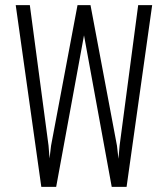

<svg xmlns="http://www.w3.org/2000/svg" viewBox="-20 -731 640 751"><path d="M169.9 -161.1 173.8 -111.3 179.7 -161.1 283.2 -710.9H334L437.5 -161.1L443.4 -109.9L447.8 -161.1L520.5 -710.9H575.2L475.1 0H417L308.6 -592.8L199.7 0H141.6L41.5 -710.9H96.7Z"/></svg>

Font: Roboto Mono Light
Style: Regular
Weight: 300
Designer: Google
Version: Version 2.000985; 2015; ttfautohint (v1.3)